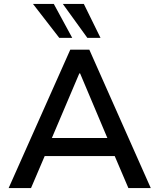

<svg xmlns="http://www.w3.org/2000/svg" viewBox="-20 -958 813 978"><path d="M24 0 338 -705H435L748 0H634L549 -199L599 -163H173L223 -199L138 0ZM384 -584 234 -231 209 -255H563L537 -231L388 -584ZM425 -765 300 -938H407L492 -765ZM282 -765 148 -938H254L348 -765Z"/></svg>

Font: Nunito Sans 8pt SemiBold
Style: Regular
Weight: 600
Version: Version 3.101;gftools[0.9.27]